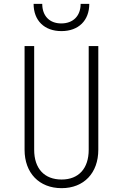

<svg xmlns="http://www.w3.org/2000/svg" viewBox="-20 -970 640 1000"><path d="M300 -808C389 -808 445 -863 445 -950H400C400 -887 361 -848 299 -848C238 -848 200 -887 200 -950H155C155 -863 211 -808 300 -808ZM301 10C417 10 492 -69 492 -190V-730H442V-190C442 -93 390 -35 301 -35C211 -35 158 -92 158 -190V-730H108V-190C108 -69 184 10 301 10Z"/></svg>

Font: JetBrains Mono Thin
Style: Regular
Weight: 100
Monospace: yes
Designer: Philipp Nurullin, Konstantin Bulenkov
Foundry: JetBrains
Version: Version 2.305